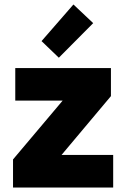

<svg xmlns="http://www.w3.org/2000/svg" viewBox="-20 -835 562 855"><path d="M38 0V-125L259 -387H48V-532H474V-407L254 -145H484V0ZM165 -652 307 -815 395 -732 242 -578Z"/></svg>

Font: Oxanium ExtraLight ExtraBold
Style: Regular
Weight: 800
Version: Version 2.000